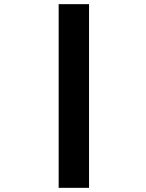

<svg xmlns="http://www.w3.org/2000/svg" viewBox="-20 -836 703 923"><path d="M408 67H262V-816H408Z"/></svg>

Font: KN Bobohei
Style: Bold
Weight: 700
Designer: Kingnam Type Foundry
Version: Version 1.710;March 18, 2023